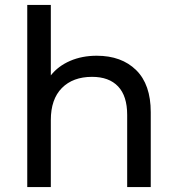

<svg xmlns="http://www.w3.org/2000/svg" viewBox="-20 -762 721 782"><path d="M594 -305V0H498V-294Q498 -371 461 -410Q424 -449 355 -449Q277 -449 232 -403.5Q187 -358 187 -273V0H91V-742H187V-455Q217 -493 265.5 -514Q314 -535 374 -535Q475 -535 534.5 -476.5Q594 -418 594 -305Z"/></svg>

Font: APTA Sans Medium
Style: Bold
Weight: 500
Version: Version 7.200